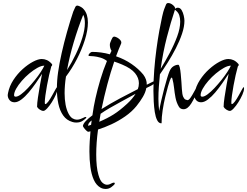

<svg xmlns="http://www.w3.org/2000/svg" viewBox="-20 -773 1633 1269"><path d="M267 -40Q256 -40 243 -48.5Q230 -57 225 -67Q225 -90 231 -130Q237 -170 244.5 -212.5Q252 -255 258 -285Q240 -257 217 -224Q194 -191 170 -162.5Q146 -134 121.5 -115.5Q97 -97 76 -97Q55 -97 43 -111.5Q31 -126 31 -145Q31 -150 33 -158Q42 -204 68.5 -244.5Q95 -285 129.5 -316Q164 -347 198 -365Q232 -383 256 -383Q274 -383 290.5 -375.5Q307 -368 322 -351Q325 -348 325 -344Q325 -339 319 -334Q312 -310 304.5 -276.5Q297 -243 290.5 -207.5Q284 -172 280 -142Q276 -112 276 -96Q276 -85 279 -85Q287 -85 299.5 -102Q312 -119 324 -141Q336 -163 345.5 -180Q355 -197 357 -197Q360 -197 360 -189Q360 -172 349 -147Q338 -122 322.5 -97.5Q307 -73 291.5 -56.5Q276 -40 267 -40ZM84 -134Q98 -134 119.5 -150Q141 -166 164.5 -191Q188 -216 210.5 -244Q233 -272 249.5 -297.5Q266 -323 273 -339Q253 -339 227 -324.5Q201 -310 174 -287.5Q147 -265 124 -238.5Q101 -212 87 -187Q73 -162 73 -144Q73 -134 84 -134Z M484 37Q470 37 458 33Q420 22 397.5 -10Q375 -42 365.5 -88Q356 -134 356 -185Q356 -213 358 -241Q360 -269 364 -296Q372 -353 387.5 -422Q403 -491 423 -562Q443 -633 464 -696Q472 -715 478 -727Q484 -739 497 -735Q507 -732 517.5 -725.5Q528 -719 534 -711Q561 -680 561 -624Q561 -573 541 -509.5Q521 -446 488.5 -383Q456 -320 416 -267Q407 -209 407 -157Q407 -116 413.5 -81Q420 -46 434 -20Q446 2 460.5 10Q475 18 488 18Q502 18 513.5 13Q525 8 532 5Q540 0 546 0Q554 0 548 8Q544 13 527 25Q510 37 484 37ZM423 -310Q455 -360 481.5 -415.5Q508 -471 524.5 -524.5Q541 -578 541 -620Q541 -636 538.5 -650Q536 -664 530 -675Q496 -590 467.5 -494.5Q439 -399 423 -310Z M677 476Q670 476 661.5 474Q653 472 644 467Q616 451 600 415.5Q584 380 577.5 331Q571 282 571 229Q571 195 573 161Q575 127 578 95L563 98Q559 98 550.5 90Q542 82 535 72.5Q528 63 528 59Q530 45 547 27Q564 9 591 -11Q591 -16 592 -19Q598 -65 611 -123.5Q624 -182 643 -246Q662 -310 687 -370Q668 -385 644 -392Q620 -399 599.5 -401Q579 -403 569 -403Q563 -404 565.5 -410.5Q568 -417 575.5 -423.5Q583 -430 589 -430Q618 -430 648 -426Q678 -422 706 -414L717 -437Q711 -447 708.5 -457Q706 -467 706 -476Q706 -486 709 -492Q716 -511 722.5 -522.5Q729 -534 741 -530Q758 -525 771.5 -512Q785 -499 781 -486Q773 -467 764 -445.5Q755 -424 747 -401Q803 -382 849.5 -350Q896 -318 927 -280Q951 -248 950 -213L982 -229Q999 -238 1008 -241.5Q1017 -245 1021 -245Q1027 -245 1020 -237.5Q1013 -230 1001.5 -221.5Q990 -213 981 -208L947 -191Q942 -163 924.5 -133Q907 -103 882 -72Q851 -34 807 -3.5Q763 27 716.5 48.5Q670 70 628 83Q616 171 616 249Q616 289 619.5 323Q623 357 631 384Q642 422 657.5 435Q673 448 687 448Q697 448 705.5 444.5Q714 441 719 438Q727 434 733 434Q739 434 739 439Q739 441 736 446Q732 451 716 463.5Q700 476 677 476ZM651 -52Q708 -88 773.5 -123Q839 -158 891 -184Q898 -202 898 -223Q898 -258 872.5 -289.5Q847 -321 788 -346Q775 -351 762 -356.5Q749 -362 735 -366Q711 -296 689.5 -215.5Q668 -135 651 -52ZM636 32Q690 9 730.5 -16.5Q771 -42 820 -87Q856 -120 876 -153Q832 -129 787.5 -105Q743 -81 706 -59.5Q669 -38 645 -21ZM563 59Q568 57 573 55Q578 53 582 52L586 23Q576 30 569 39Q562 48 563 59Z M1046 42Q1029 42 1018.5 21Q1008 0 1003 -32.5Q998 -65 996 -102.5Q994 -140 994 -173Q994 -240 999.5 -311Q1005 -382 1014 -448.5Q1023 -515 1033 -570Q1043 -625 1051.5 -662.5Q1060 -700 1065 -712Q1072 -729 1076.5 -741Q1081 -753 1091 -753Q1107 -753 1122.5 -740Q1138 -727 1138 -716V-714Q1144 -722 1155 -722Q1171 -722 1180.5 -706Q1190 -690 1194.5 -669.5Q1199 -649 1199 -636Q1199 -597 1183 -549.5Q1167 -502 1142 -453.5Q1117 -405 1089 -360.5Q1061 -316 1037 -282Q1033 -242 1030 -201Q1027 -160 1027 -119Q1027 -97 1028.5 -77Q1030 -57 1032 -39Q1037 -70 1046 -109Q1055 -148 1065 -186.5Q1075 -225 1084.5 -256Q1094 -287 1100 -301Q1110 -325 1126.5 -335Q1143 -345 1158 -345Q1164 -345 1168 -328Q1172 -311 1174.5 -285Q1177 -259 1179 -231.5Q1181 -204 1182 -184Q1184 -148 1191 -133Q1198 -118 1206 -115Q1214 -112 1219 -111Q1228 -111 1239.5 -127.5Q1251 -144 1262.5 -166Q1274 -188 1284 -204.5Q1294 -221 1300 -221Q1303 -221 1303 -216Q1303 -212 1300 -203Q1268 -127 1244 -89Q1220 -51 1193 -51Q1171 -51 1161 -70Q1146 -96 1140 -127.5Q1134 -159 1130.5 -192Q1127 -225 1119 -254Q1118 -260 1114 -260Q1111 -260 1108.5 -254Q1106 -248 1102 -239Q1099 -232 1090.5 -202.5Q1082 -173 1072 -131.5Q1062 -90 1055 -44.5Q1048 1 1048 40Q1048 42 1046 42ZM1042 -318Q1072 -367 1101.5 -422.5Q1131 -478 1151 -532Q1171 -586 1171 -630Q1171 -653 1165 -671.5Q1159 -690 1143 -703Q1142 -705 1140 -706Q1138 -707 1136 -708Q1109 -628 1083 -527.5Q1057 -427 1042 -318Z M1500 -40Q1489 -40 1476 -48.5Q1463 -57 1458 -67Q1458 -90 1464 -130Q1470 -170 1477.5 -212.5Q1485 -255 1491 -285Q1473 -257 1450 -224Q1427 -191 1403 -162.5Q1379 -134 1354.5 -115.5Q1330 -97 1309 -97Q1288 -97 1276 -111.5Q1264 -126 1264 -145Q1264 -150 1266 -158Q1275 -204 1301.5 -244.5Q1328 -285 1362.5 -316Q1397 -347 1431 -365Q1465 -383 1489 -383Q1507 -383 1523.5 -375.5Q1540 -368 1555 -351Q1558 -348 1558 -344Q1558 -339 1552 -334Q1545 -310 1537.5 -276.5Q1530 -243 1523.5 -207.5Q1517 -172 1513 -142Q1509 -112 1509 -96Q1509 -85 1512 -85Q1520 -85 1532.5 -102Q1545 -119 1557 -141Q1569 -163 1578.5 -180Q1588 -197 1590 -197Q1593 -197 1593 -189Q1593 -172 1582 -147Q1571 -122 1555.5 -97.5Q1540 -73 1524.5 -56.5Q1509 -40 1500 -40ZM1317 -134Q1331 -134 1352.5 -150Q1374 -166 1397.5 -191Q1421 -216 1443.5 -244Q1466 -272 1482.5 -297.5Q1499 -323 1506 -339Q1486 -339 1460 -324.5Q1434 -310 1407 -287.5Q1380 -265 1357 -238.5Q1334 -212 1320 -187Q1306 -162 1306 -144Q1306 -134 1317 -134Z"/></svg>

Font: Comforter
Style: Regular
Weight: 400
Designer: Robert E. Leuschke
Foundry: Robert E. Leuschke
Version: Version 1.013; ttfautohint (v1.8.3)